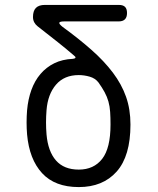

<svg xmlns="http://www.w3.org/2000/svg" viewBox="-20 -750 640 780"><path d="M234 -641Q300 -593 351.5 -547.5Q403 -502 438.5 -455Q474 -408 492 -357Q510 -306 510 -244Q510 -116 454 -53Q398 10 300 10Q203 10 151 -46.5Q99 -103 90 -204Q88 -228 88 -252.5Q88 -277 90 -302Q94 -347 107.5 -384.5Q121 -422 144.5 -449.5Q168 -477 200.5 -493Q233 -509 276 -511Q285 -512 286.5 -515.5Q288 -519 281 -524Q251 -550 214.5 -579Q178 -608 133 -643Q124 -650 119 -659.5Q114 -669 114 -681Q114 -706 126 -718Q138 -730 162 -730H463Q480 -730 488 -722Q496 -714 496 -697Q496 -680 487.5 -671.5Q479 -663 462 -663H241Q223 -663 221 -658Q219 -653 234 -641ZM380 -415Q367 -432 344.5 -438.5Q322 -445 300 -445Q241 -445 207.5 -406Q174 -367 169 -302Q167 -277 167 -252.5Q167 -228 169 -204Q175 -135 207.5 -98Q240 -61 300 -61Q361 -61 395 -104.5Q429 -148 429 -244Q429 -272 427.5 -295Q426 -318 420.5 -337.5Q415 -357 405 -375.5Q395 -394 380 -415Z"/></svg>

Font: Maple Mono Light
Style: Regular
Weight: 300
Monospace: yes
Designer: subframe7536
Version: Version 7.000